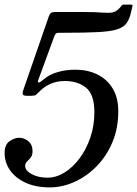

<svg xmlns="http://www.w3.org/2000/svg" viewBox="-45 -802 594 832"><path d="M-25 -139Q-25 -175 -3.8 -190Q17.5 -205 39 -205Q59.5 -205 77.8 -190Q96 -175 96 -147Q96 -129 88 -119.2Q80 -109.5 72 -102Q64 -94.5 64 -83Q64 -63 92.2 -47.5Q120.5 -32 161 -32Q198 -32 234.2 -54.2Q270.5 -76.5 299.8 -115.8Q329 -155 346.5 -206.2Q364 -257.5 364 -315Q364 -393 327.8 -422Q291.5 -451 236 -451Q168.5 -451 122 -401.5Q115.5 -395 110.8 -391Q106 -387 91.5 -387H70.5Q56.5 -387 54 -392.8Q51.5 -398.5 55 -409L166.5 -731Q170.5 -742 176 -746Q181.5 -750 194 -750H312Q367.5 -750 397 -747.5Q426.5 -745 442.8 -748.2Q459 -751.5 474 -768Q478 -772 481 -777Q484 -782 493.5 -782H522Q531 -782 529 -775L523 -750Q516.5 -719.5 503.2 -701.2Q490 -683 460.8 -674.2Q431.5 -665.5 377.5 -662.8Q323.5 -660 234.5 -660H212.5Q201.5 -660 197.8 -657Q194 -654 190 -644L131 -483Q125 -466.5 121.2 -456.5Q117.5 -446.5 120.5 -445Q125.5 -443 133.8 -450Q142 -457 156 -467Q177 -482 209.8 -491Q242.5 -500 283 -500Q333.5 -500 375.5 -480Q417.5 -460 442.5 -420Q467.5 -380 467.5 -320Q467.5 -245 441.5 -184.2Q415.5 -123.5 372.2 -80Q329 -36.5 276.5 -13.2Q224 10 171 10Q110 10 66 -10.2Q22 -30.5 -1.5 -64.2Q-25 -98 -25 -139Z"/></svg>

Font: Besley
Style: Italic
Weight: 400
Italic angle: -13°
Designer: Owen Earl
Foundry: indestructible type*
Version: Version 4.000; ttfautohint (v1.8.4.7-5d5b)